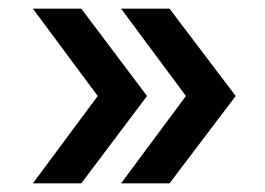

<svg xmlns="http://www.w3.org/2000/svg" viewBox="-20 -520 613 444"><path d="M168 -96H56L206 -298L56 -500H168L320 -298ZM372 -96H260L410 -298L260 -500H372L525 -298Z"/></svg>

Font: Figtree Medium
Style: Regular
Weight: 500
Designer: Erik Kennedy
Foundry: Erik Kennedy
Version: Version 2.001; ttfautohint (v1.8.4.7-5d5b);gftools[0.9.27]